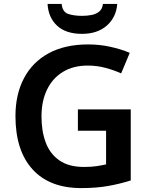

<svg xmlns="http://www.w3.org/2000/svg" viewBox="-20 -951 766 981"><path d="M378 -392H648V-29Q591 -11 531 -0.5Q471 10 395 10Q233 10 146 -86Q59 -182 59 -358Q59 -469 102.5 -551.5Q146 -634 229 -679Q312 -724 431 -724Q489 -724 543.5 -712Q598 -700 643 -681L599 -576Q564 -592 520 -604Q476 -616 428 -616Q355 -616 302 -584Q249 -552 220.5 -493.5Q192 -435 192 -356Q192 -280 214 -222Q236 -164 284 -131Q332 -98 409 -98Q447 -98 473 -102Q499 -106 522 -111V-283H378ZM579 -931Q574 -863 526 -820.5Q478 -778 399 -778Q317 -778 272 -819.5Q227 -861 223 -931H295Q299 -890 328 -880Q357 -870 400 -870Q425 -870 448 -874.5Q471 -879 487 -892Q503 -905 506 -931Z"/></svg>

Font: Noto Sans Gujarati UI SemiBold
Style: Regular
Weight: 600
Designer: Jelle Bosma - Monotype Design Team, Universal Thirst
Foundry: Monotype Imaging Inc.
Version: Version 2.106; ttfautohint (v1.8.4.7-5d5b)